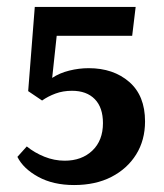

<svg xmlns="http://www.w3.org/2000/svg" viewBox="-20 -522 472 552"><path d="M166 -60Q215 -60 245.5 -89Q276 -118 276 -168Q276 -213 252.5 -237Q229 -261 187 -261Q161 -261 139.5 -253Q118 -245 101 -233L61 -260L80 -502H370L360 -419H143L130 -298Q151 -312 179 -319Q207 -326 235 -326Q306 -326 351.5 -286.5Q397 -247 397 -173Q397 -119 371.5 -78Q346 -37 300.5 -13.5Q255 10 193 10Q133 10 90 -13.5Q47 -37 30 -71L57 -101Q79 -83 107.5 -71.5Q136 -60 166 -60Z"/></svg>

Font: Yrsa SemiBold
Style: Regular
Weight: 600
Version: Version 2.004